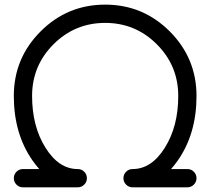

<svg xmlns="http://www.w3.org/2000/svg" viewBox="-20 -801 899 821"><path d="M312.5 -78.1Q328.6 -78.1 340.1 -66.7Q351.6 -55.2 351.6 -39.1Q351.6 -22.9 340.1 -11.5Q328.6 0 312.5 0H78.1Q62 0 50.5 -11.5Q39.1 -22.9 39.1 -39.1Q39.1 -55.2 50.5 -66.7Q62 -78.1 78.1 -78.1H147.9Q133.3 -94.7 119.1 -114.7Q39.1 -229 39.1 -390.6Q39.1 -552.2 153.6 -666.7Q268.1 -781.2 429.7 -781.2Q591.3 -781.2 705.8 -666.7Q820.3 -552.2 820.3 -390.6Q820.3 -229 740.2 -114.7Q726.1 -94.7 711.4 -78.1H781.2Q797.4 -78.1 808.8 -66.7Q820.3 -55.2 820.3 -39.1Q820.3 -22.9 808.8 -11.5Q797.4 0 781.2 0H546.9Q530.8 0 519.3 -11.5Q507.8 -22.9 507.8 -39.1Q507.8 -55.2 519.3 -66.7Q530.8 -78.1 546.9 -78.1Q627.9 -78.1 685.1 -169.7Q742.2 -261.2 742.2 -390.6Q742.2 -520 650.6 -611.6Q559.1 -703.1 429.7 -703.1Q300.3 -703.1 208.7 -611.6Q117.2 -520 117.2 -390.6Q117.2 -261.2 174.3 -169.7Q231.4 -78.1 312.5 -78.1Z"/></svg>

Font: Comfortaa
Style: Regular
Weight: 400
Designer: Johan Aakerlund - aajohan
Foundry: Johan Aakerlund
Version: Version 2.004 2013